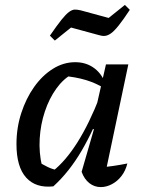

<svg xmlns="http://www.w3.org/2000/svg" viewBox="-20 -754 584 781"><path d="M197 4Q126 12 86.5 -31.5Q47 -75 47 -168Q47 -234 66.5 -294Q86 -354 119 -400.5Q152 -447 195 -474Q238 -501 286 -501Q327 -501 358 -480.5Q389 -460 405 -423L404 -395Q337 -437 238 -445L276 -454Q238 -434 209 -393.5Q180 -353 162.5 -300.5Q145 -248 141.5 -190.5Q138 -133 151 -78L133 -98Q153 -85 173.5 -75Q194 -65 217 -61L195 -58Q247 -99 295 -175Q343 -251 387 -364L407 -346Q362 -226 311.5 -140Q261 -54 197 4ZM404 -27 385 -73Q413 -75 440.5 -79Q468 -83 498 -89Q491 -60 474.5 -38.5Q458 -17 435.5 -5Q413 7 390 7Q364 7 343.5 -9Q323 -25 312 -55L362 -228L352 -232L411 -492H502ZM203 -589 183 -609Q212 -651 230 -673.5Q248 -696 261 -705.5Q274 -715 284.5 -715Q295 -715 308 -712L422 -681L488 -734L508 -714Q481 -673 462.5 -650Q444 -627 431 -618Q418 -609 406.5 -608Q395 -607 383 -611L269 -642Z"/></svg>

Font: Piazzolla Thin SemiBold
Style: Italic
Weight: 600
Italic angle: -11.3°
Version: Version 2.005